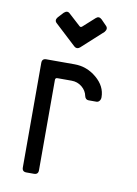

<svg xmlns="http://www.w3.org/2000/svg" viewBox="-75 -681 523 732"><g transform="rotate(10 186.5 -315.0)"><path d="M136.2 -625.5 180.7 -585Q186 -579.6 191.9 -585L236.8 -625.5Q248 -635.7 259.8 -624.5L280.3 -603.5Q290.5 -593.3 279.3 -579.6L197.3 -504.9Q186 -495.6 175.3 -504.9L94.7 -579.6Q82.5 -589.8 93.8 -603.5L113.3 -624.5Q126 -635.7 136.2 -625.5ZM62 -16.6V-421.4Q62 -438 78.6 -438H188Q235.8 -438 273.4 -406.2Q311 -374.5 311 -332Q311 -323.7 306.4 -317.9Q301.8 -312 294.4 -312H264.6Q252.4 -312 249 -325.7Q245.1 -346.2 227.8 -360.4Q210.4 -374.5 188 -374.5H132.8Q124.5 -374.5 124.5 -366.2V-16.6Q124.5 0 107.9 0H78.6Q62 0 62 -16.6Z"/></g></svg>

Font: GOSTRUS
Style: type_B
Weight: 400
Designer: Юрий и Татьяна Кривогуз
Version: Version 02.00